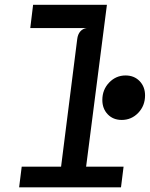

<svg xmlns="http://www.w3.org/2000/svg" viewBox="-20 -798 640 818"><path d="M231 -15 309 -631.5Q311.5 -652 322.2 -664.2Q333 -676.5 350 -678.5L319 -713.5L327 -777.5H435.5L337.5 -15ZM61.5 0 72.5 -88H506.5L495.5 0ZM109 -678.5 121 -777.5H435.5L403.5 -678.5ZM498.5 -287Q462 -287 439 -311Q416 -335 416 -372Q416 -416 445 -446.2Q474 -476.5 515 -476.5Q551.5 -476.5 574.8 -452.5Q598 -428.5 598 -391.5Q598 -347.5 569 -317.2Q540 -287 498.5 -287Z"/></svg>

Font: Spline Sans Mono Medium
Style: Italic
Weight: 500
Italic angle: -4°
Monospace: yes
Designer: Eben Sorkin, Mirko Velimirovic
Foundry: Sorkin Type
Version: Version 1.004